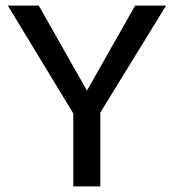

<svg xmlns="http://www.w3.org/2000/svg" viewBox="-20 -669 624 689"><path d="M243 -262 8 -649H119L292 -344L465 -649H576L340 -265V0H243Z"/></svg>

Font: Play
Style: Regular
Weight: 400
Designer: Jonas Hecksher (Cyrillic expansion: Cyreal)
Foundry: Jonas Hecksher, Playtype, e-types AS
Version: Version 2.101; ttfautohint (v1.5.65-e2d9)